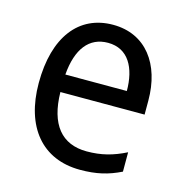

<svg xmlns="http://www.w3.org/2000/svg" viewBox="-88 -693 686 718"><g transform="rotate(15 255.0 -334.0)"><path d="M264 -612C132 -612 51 -509 51 -330C51 -160 137 -56 284 -56C347 -56 392 -67 441 -91V-166C391 -141 347 -129 290 -129C193 -129 140 -193 138 -318H464V-372C464 -513 391 -612 264 -612ZM263 -542C342 -542 377 -475 377 -386H139C147 -487 190 -542 263 -542Z"/></g></svg>

Font: Noto Sans Malayalam UI SemiCondensed
Style: Regular
Weight: 400
Width: 4
Designer: Jelle Bosma - Monotype Design Team
Foundry: Monotype Imaging Inc.
Version: Version 2.104